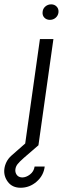

<svg xmlns="http://www.w3.org/2000/svg" viewBox="-128 -684 332 904"><path d="M60 -500H123.5L53 0H-10.5ZM107 -590.5Q91 -590.5 81 -600.8Q71 -611 72.5 -627Q73.5 -643 85.2 -653.2Q97 -663.5 113 -663.5Q128.5 -663.5 138.5 -653.2Q148.5 -643 147.5 -627Q146 -611 134.5 -600.8Q123 -590.5 107 -590.5ZM-31 200Q-70 200 -90.8 172.5Q-111.5 145 -107.5 111.5Q-105.5 95 -97.5 78.8Q-89.5 62.5 -74.5 49L21 -35L53 0Q8 38.5 -14.8 58.5Q-37.5 78.5 -45.8 89.5Q-54 100.5 -55.5 113Q-57.5 127 -49.5 138.8Q-41.5 150.5 -24 151.5Q-5 151.5 13.2 137.5Q31.5 123.5 35 100H82.5Q77.5 142.5 44.5 171.2Q11.5 200 -31 200Z"/></svg>

Font: Urbanist Light
Style: Italic
Weight: 300
Italic angle: -8°
Designer: Corey Hu
Foundry: Corey Hu
Version: Version 1.330; ttfautohint (v1.8.4.7-5d5b)